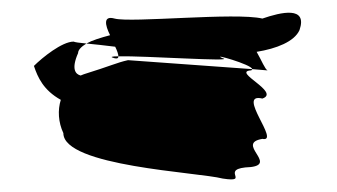

<svg xmlns="http://www.w3.org/2000/svg" viewBox="-20 -601 527 300"><path d="M33 -498C39 -480 48 -460 75 -445C70 -429 71 -410 79 -393C79 -341 290 -332 328 -322C374 -315 319 -338 372 -340C413 -345 348 -377 390 -384C419 -378 348 -457 390 -447C419 -457 342 -489 372 -491C373 -491 374 -492 374 -493L180 -507C162 -503 153 -498 111 -485C109 -484 108 -484 106 -483C98 -485 91 -493 102 -518C102 -523 107 -528 115 -533C104 -534 97 -535 95 -536C77 -536 46 -511 33 -498ZM115 -533C127 -532 143 -530 160 -528C163 -522 165 -516 165 -513C205 -514 350 -504 328 -510C307 -519 374 -500 374 -493L398 -491C394 -493 389 -506 381 -520C412 -525 440 -536 448 -554C461 -592 419 -582 390 -572C348 -582 185 -565 159 -572C141 -577 144 -562 152 -546C137 -542 124 -538 115 -533ZM159 -510C163 -509 165 -510 165 -513C154 -513 151 -512 159 -510Z"/></svg>

Font: bitstorm
Style: cn
Weight: 400
Version: Version 0.2